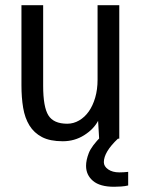

<svg xmlns="http://www.w3.org/2000/svg" viewBox="-20 -546 540 734"><path d="M62 -526H145V-218Q145 -137 165 -105Q185 -73 237 -73Q261 -73 282.5 -85.5Q304 -98 319.5 -120Q335 -142 344 -173Q353 -204 353 -241V-526H436V-16H359L355 -84Q338 -52 301.5 -29Q265 -6 220 -6Q171 -6 140.5 -22Q110 -38 92.5 -66.5Q75 -95 68.5 -134Q62 -173 62 -220ZM470 163Q458 166 443 167Q428 168 416 168Q362 168 335.5 145.5Q309 123 309 88Q309 66 319.5 39Q330 12 368 -26H431V-16Q377 35 377 74Q377 90 393.5 101.5Q410 113 436 113Q443 113 452.5 112.5Q462 112 470 111Z"/></svg>

Font: D2Coding ligature
Style: Regular
Weight: 400
Monospace: yes
Designer: Yong-Rak Park; Jeong-Hwan Yoon; Sang-Min Lee;
Foundry: NHN Corporation
Version: Version 1.3.2; Build 20180524